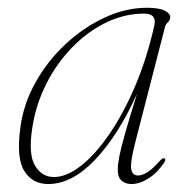

<svg xmlns="http://www.w3.org/2000/svg" viewBox="-20 -466 490 494"><path d="M328.5 -101.5Q315 -49.5 317.5 -32Q320 -14.5 335 -14.5Q346 -14.5 359.2 -22.8Q372.5 -31 392 -53Q399.5 -60.5 403.5 -58.5Q407.5 -56.5 403 -48.5Q384.5 -21 361.8 -6.8Q339 7.5 318.5 7.5Q303 7.5 293 -1Q283 -9.5 283 -29.5Q283 -42.5 287 -63.5Q291 -84.5 301.8 -122.5Q312.5 -160.5 332.5 -224.5Q283.5 -116.5 224.2 -54.5Q165 7.5 104 7.5Q63.5 7.5 42.5 -26Q21.5 -59.5 32.5 -138.5Q40.5 -199 71.5 -254.2Q102.5 -309.5 149 -352.8Q195.5 -396 249.8 -421Q304 -446 358 -446Q389 -446 403.5 -438.8Q418 -431.5 418 -422Q418 -414.5 412 -408.8Q406 -403 404.5 -396.5ZM63 -136.5Q52.5 -69.5 70 -40Q87.5 -10.5 119 -10.5Q151 -10.5 188 -39.2Q225 -68 261.2 -120.8Q297.5 -173.5 328 -245.2Q358.5 -317 377.5 -402.5Q383 -431 350.5 -431Q300.5 -431 253 -408Q205.5 -385 165.8 -344.2Q126 -303.5 99 -250Q72 -196.5 63 -136.5Z"/></svg>

Font: Fraunces 72pt Thin
Style: Italic
Weight: 100
Italic angle: -16°
Version: Version 1.000;[b76b70a41]